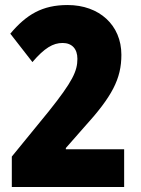

<svg xmlns="http://www.w3.org/2000/svg" viewBox="-20 -744 562 764"><path d="M474 0V-150H242V-155L315 -238C426 -360 463 -430 463 -526C463 -644 375 -724 249 -724C148 -724 85 -686 21 -610L109 -497C157 -553 191 -573 229 -573C266 -573 288 -550 288 -510C288 -461 269 -420 174 -301L27 -121V0Z"/></svg>

Font: Noto Sans Khmer Condensed Black
Style: Regular
Weight: 900
Width: 3
Designer: Danh Hong and the Monotype Design Team
Foundry: Monotype Imaging Inc.
Version: Version 2.004